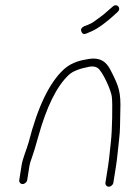

<svg xmlns="http://www.w3.org/2000/svg" viewBox="-20 -697 497 725"><path d="M297.7 -598C288.5 -592.9 284.6 -587.3 286.2 -581.2C289.1 -570 295.5 -566.3 305.3 -570L319.2 -576C351.4 -588.1 391 -621.6 406.7 -636L424.3 -652C439.9 -666.7 421.1 -686.7 405.4 -672L388.1 -657C377.1 -647 367 -638.7 357.6 -632C340.1 -619.6 331 -610.6 311.5 -603ZM82.7 -17 91.4 -72C92.5 -78.7 95.6 -89 100.8 -103C106 -117 113.9 -143 124.5 -181.1C155.8 -293.8 194.1 -371.4 239.6 -414C253.9 -427.5 279.3 -437.8 315.8 -444.8C329 -447.4 339.8 -446 348.1 -440.8C366.5 -429.3 398.8 -358.1 402.2 -332.4C405.9 -305.3 403.2 -198.9 399 -164.2C395 -131.5 392.9 -100.4 388.2 -70.5L378.1 -7C376.9 0.9 382.8 8 390.7 8C398.7 8 406.9 0.9 408.1 -7L418.2 -71C423 -100.9 425.2 -133.2 429.2 -165.5C434.8 -210.7 432.7 -230.7 434.3 -276.5C436.9 -349.7 429.4 -370.2 397.1 -433C382.3 -461.6 359.9 -483.8 307.9 -473C271.5 -467.5 242.5 -454.9 220.9 -435C166.5 -385 122.4 -293.3 88.3 -160C79.1 -127.8 65.9 -100.6 61.4 -72L52.7 -17C51.4 -9.1 57.4 -2 65.3 -2C73.2 -2 81.4 -9.1 82.7 -17Z"/></svg>

Font: MewTooHand
Style: Ita
Weight: 400
Designer: Mew Too, Robert Jablonski
Version: Version 0.77